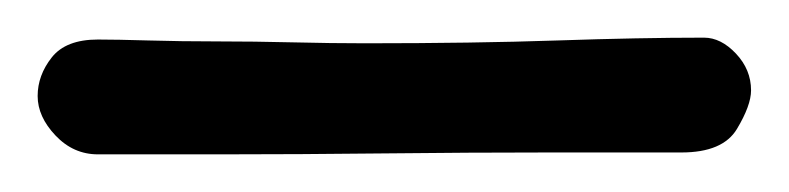

<svg xmlns="http://www.w3.org/2000/svg" viewBox="-32 5 419 102"><path d="M342 25Q351 25 359 33.5Q367 42 367 53Q367 61 359.5 73.5Q352 86 330 86Q302 86 259.5 86Q217 86 172 86.5Q127 87 86 87Q45 87 20 87Q7 87 -2.5 77Q-12 67 -12 56Q-12 45 -4.5 35.5Q3 26 20 26Q30 26 47 26.5Q64 27 83.5 27Q103 27 123.5 27.5Q144 28 162 28Q220 28 264 26.5Q308 25 342 25Z"/></svg>

Font: Scratch Savers
Style: Book
Weight: 400
Designer: Pablo Impallari, Rodrigo Fuenzalida, Brenda Gallo
Foundry: Pablo Impallari, Rodrigo Fuenzalida, Brenda Gallo
Version: Version 4.0b1